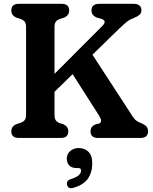

<svg xmlns="http://www.w3.org/2000/svg" viewBox="-20 -720 798 1002"><path d="M264.5 -120.5Q264.5 -102 270.8 -92.5Q277 -83 291 -77.5L310 -72Q336.5 -59.5 336.5 -34.5Q336.5 0 297 0H78.5Q39 0 39 -34.5Q39 -60.5 65.5 -72L87.5 -79Q101.5 -84 108.8 -93.2Q116 -102.5 116 -120.5V-580.5Q116 -598 108.8 -607Q101.5 -616 87.5 -621L65.5 -628Q39 -639.5 39 -665.5Q39 -700 78.5 -700H301.5Q341 -700 341 -665.5Q341 -639.5 314.5 -628L292.5 -621Q278.5 -616 271.5 -607Q264.5 -598 264.5 -580.5V-334.5L510.5 -581Q527.5 -597.5 526.2 -606.8Q525 -616 510 -621.5L484 -628.5Q457.5 -640.5 457.5 -665.5Q457.5 -700 497.5 -700H678Q718 -700 718 -665.5Q718 -651.5 707.8 -642.5Q697.5 -633.5 676 -625Q657.5 -618.5 643.5 -607.5Q629.5 -596.5 600.5 -569L462.5 -434.5L674 -109.5Q684 -94.5 695.2 -87.8Q706.5 -81 718.5 -76.5Q737.5 -68.5 745 -59Q752.5 -49.5 752.5 -34.5Q752.5 0 712.5 0H492Q452.5 0 452.5 -34.5Q452.5 -48 458.8 -56.5Q465 -65 476 -70L497.5 -75.5Q517.5 -84 498 -115L359 -333L264.5 -241ZM379.5 157Q354.5 157 341.5 143.5Q328.5 130 328.5 108Q328.5 83.5 346.8 68Q365 52.5 391 52.5Q421.5 52.5 441.5 72Q461.5 91.5 461.5 131.5Q461.5 179.5 438.8 212.2Q416 245 363.5 260Q335.5 268.5 330 244.5Q325 222 350.5 214.5Q381.5 204.5 392.2 193.5Q403 182.5 403 170Q403 157 388.5 157Z"/></svg>

Font: Fraunces 72pt SuperSoft SemiBold
Style: Regular
Weight: 600
Version: Version 1.000;[b76b70a41]